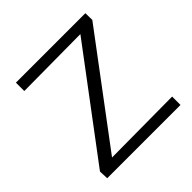

<svg xmlns="http://www.w3.org/2000/svg" viewBox="-171 -807 956 956"><g transform="rotate(-45 307.0 -329.0)"><path d="M55 -49 470 -602 72 -599V-658H561L562 -610L147 -56L573 -59V0H57Z"/></g></svg>

Font: LXGW Bright TC
Style: Regular
Weight: 400
Designer: Christian Thalmann (Catharsis Fonts)
Foundry: LXGW / Christian Thalmann (Catharsis Fonts) / Fontworks Inc.
Version: Version 5.501